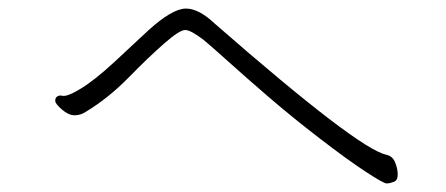

<svg xmlns="http://www.w3.org/2000/svg" viewBox="-20 -545 1040 448"><path d="M481 -490Q444 -525 414 -525Q382 -525 326 -474Q293 -443 247 -400.5Q201 -358 169 -338.5Q137 -319 126 -321.5Q115 -324 110 -316Q109 -315 109 -309Q109 -303 124.5 -289.5Q140 -276 154 -276Q168 -276 180 -284Q233 -316 280 -364Q327 -412 363 -443.5Q399 -475 412 -475Q425 -475 455 -452Q472 -438 512 -402Q552 -366 606.5 -319Q661 -272 726 -222Q791 -172 833 -144.5Q875 -117 882 -117Q889 -117 898.5 -120.5Q908 -124 908 -137.5Q908 -151 902 -166Q896 -181 881 -184Q814 -199 481 -490Z"/></svg>

Font: LXGW WenKai Mono TC Light
Style: Regular
Weight: 300
Designer: LXGW / Fontworks Inc.
Foundry: LXGW / Fontworks Inc.
Version: Version 1.330